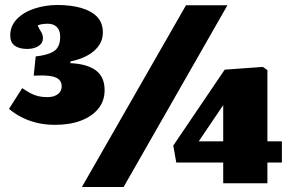

<svg xmlns="http://www.w3.org/2000/svg" viewBox="-20 -735 1163 769"><path d="M308 14 725 -714H891L475 14ZM874 -1V-84H686L674 -152L880 -456L1033 -467L1051 -454V-169H1109V-84H1051V-1ZM776 -169H874V-301V-314ZM201 -235Q160 -235 126 -243.5Q92 -252 64.5 -266.5Q37 -281 16 -299L69 -382Q85 -371 100.5 -362.5Q116 -354 132.5 -350Q149 -346 168 -346Q188 -346 200.5 -351.5Q213 -357 220 -366.5Q227 -376 227 -389Q227 -408 214.5 -418Q202 -428 177.5 -431Q153 -434 115 -432L123 -509Q171 -514 196 -530Q221 -546 221 -588Q221 -614 207.5 -627Q194 -640 171 -640Q161 -640 150 -638.5Q139 -637 131 -633Q137 -619 144.5 -607.5Q152 -596 152 -582Q152 -562 134 -550.5Q116 -539 89 -539Q57 -539 39 -552Q21 -565 21 -593Q21 -631 47.5 -658.5Q74 -686 117.5 -700.5Q161 -715 211 -715Q264 -715 305.5 -703Q347 -691 369.5 -667Q392 -643 392 -605Q392 -562 357 -531.5Q322 -501 262 -489V-482Q329 -479 364 -453Q399 -427 399 -374Q399 -331 374 -300Q349 -269 304.5 -252Q260 -235 201 -235Z"/></svg>

Font: Literata 18pt Black
Style: Regular
Weight: 900
Designer: Latin by Veronika Burian and Jose Scaglione. Greek by Irene Vlachou. Cyrillic by Vera Evstafieva.
Foundry: TypeTogether
Version: Version 3.103;gftools[0.9.29]